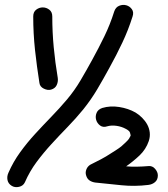

<svg xmlns="http://www.w3.org/2000/svg" viewBox="-20 -756 687 787"><path d="M116.2 -688.5Q116.2 -707 128.4 -716.3Q140.6 -725.6 155.3 -725.6Q169.9 -725.6 182.1 -716.3Q194.3 -707 194.3 -688.5Q194.3 -625 200.2 -562.5Q206.1 -500 216.8 -436.5Q218.8 -420.9 212.4 -407.2Q206.1 -393.6 189.5 -388.7Q175.8 -384.8 159.7 -392.6Q143.6 -400.4 141.6 -416Q130.9 -483.4 123.5 -551.3Q116.2 -619.1 116.2 -688.5ZM523.4 -688.5Q505.9 -632.8 481.4 -581.1Q457 -529.3 428.7 -478.5Q404.3 -433.6 378.9 -390.6Q353.5 -347.7 321.3 -307.6Q291 -270.5 257.3 -235.8Q223.6 -201.2 190.9 -165.5Q158.2 -129.9 129.9 -91.8Q101.6 -53.7 82 -8.8Q75.2 5.9 58.1 9.8Q41 13.7 28.3 5.9Q13.7 -2.9 10.7 -18.1Q7.8 -33.2 14.6 -47.9Q34.2 -92.8 62.5 -131.8Q90.8 -170.9 123.5 -206.5Q156.2 -242.2 189.9 -276.9Q223.6 -311.5 254.9 -348.6Q286.1 -385.7 310.5 -427.2Q335 -468.8 358.4 -511.7Q384.8 -559.6 408.2 -607.9Q431.6 -656.2 448.2 -709Q454.1 -726.6 468.8 -732.4Q483.4 -738.3 497.6 -734.4Q511.7 -730.5 520.5 -718.3Q529.3 -706.1 523.4 -688.5ZM587.9 2Q532.2 8.8 479 3.4Q425.8 -2 370.1 -7.8Q356.4 -9.8 346.7 -16.6Q336.9 -23.4 333 -37.1Q329.1 -48.8 334 -61.5Q338.9 -74.2 350.6 -81.1Q372.1 -91.8 393.6 -103Q415 -114.3 435.5 -127.9Q446.3 -134.8 457 -141.6Q467.8 -148.4 477.5 -156.2Q485.4 -163.1 495.1 -172.4Q504.9 -181.6 508.8 -187.5Q513.7 -196.3 514.6 -198.2Q515.6 -200.2 515.6 -201.2Q513.7 -213.9 508.8 -218.8Q504.9 -222.7 496.1 -227.5Q478.5 -237.3 457.5 -240.2Q436.5 -243.2 419.9 -238.3Q402.3 -232.4 390.1 -241.7Q377.9 -251 374 -265.1Q370.1 -279.3 376 -293.5Q381.8 -307.6 399.4 -313.5Q431.6 -323.2 468.8 -317.4Q505.9 -311.5 535.2 -294.9Q549.8 -286.1 562.5 -273.4Q575.2 -260.7 583.5 -245.6Q591.8 -230.5 593.8 -212.9Q595.7 -195.3 589.8 -177.7Q578.1 -143.6 551.8 -118.7Q525.4 -93.8 497.1 -74.2Q518.6 -72.3 541.5 -72.8Q564.5 -73.2 587.9 -75.2Q604.5 -77.1 615.7 -64Q627 -50.8 627 -37.1Q627 -19.5 615.7 -9.8Q604.5 0 587.9 2Z"/></svg>

Font: Schoolbell
Style: Regular
Weight: 400
Designer: Font Diner, Inc
Foundry: Font Diner, Inc
Version: Version 1.001